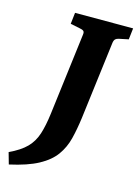

<svg xmlns="http://www.w3.org/2000/svg" viewBox="-154 -636 616 853"><g transform="rotate(15 154.0 -209.5)"><path d="M350 -573 344 -521 301 -512Q291 -510 285.5 -505Q280 -500 278 -488L233 -129Q226 -76 215 -32Q204 12 178.5 47.5Q153 83 104 109.5Q55 136 -27 154L-42 101Q9 77 36 49.5Q63 22 75.5 -17Q88 -56 95 -112L142 -488Q144 -501 138.5 -505.5Q133 -510 121 -512L77 -521L83 -573Z"/></g></svg>

Font: Rasa
Style: Bold Italic
Weight: 700
Italic angle: -7.10001°
Designer: Anna Giedrys (Yrsa+Rasa design), David Brezina (Yrsa art-direction, Rasa art-direction, design)
Foundry: Rosetta Type Foundry
Version: Version 2.004